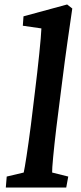

<svg xmlns="http://www.w3.org/2000/svg" viewBox="-20 -838 361 858"><path d="M6 0H276L285 -49L213 -67C212 -84 220 -169 232 -269L255 -451C276 -620 289 -701 303 -800L280 -818L85 -765L82 -723L165 -711C164 -673 150 -539 136 -427L118 -279C104 -170 91 -89 86 -67L10 -49Z"/></svg>

Font: TPK Tissa Web SemiBold
Style: Italic
Weight: 600
Italic angle: -7°
Designer: Jacques Le Bailly, Suppakit Chalermlarp | Katatrad Co.,Ltd.
Foundry: Jacques Le Bailly, Cadson Demak Co.,Ltd.
Version: Version 5.000;Glyphs 3.1.2 (3151)